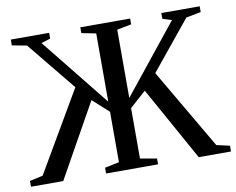

<svg xmlns="http://www.w3.org/2000/svg" viewBox="-73 -751 1042 847"><g transform="rotate(-10 448.0 -327.5)"><path d="M400.9 -265.1 329.1 -330.1 144.5 0H0V-25.9L59.1 -39.1L269 -398.4L91.3 -616.2L24.9 -628.9V-654.8H196.8V-628.9L155.8 -616.2L400.9 -310.5V-616.2L336.4 -628.9V-654.8H559.6V-628.9L495.1 -616.2V-310.5L740.2 -616.2L699.2 -628.9V-654.8H871.1V-628.9L804.7 -616.2L627 -398.4L836.9 -39.1L896 -25.9V0H751.5L567.9 -330.1L495.1 -265.1V-39.1L569.3 -25.9V0H336.4V-25.9L400.9 -39.1Z"/></g></svg>

Font: Liberation Serif
Style: Regular
Weight: 400
Designer: Steve Matteson
Foundry: Ascender Corporation
Version: Version 2.1.5